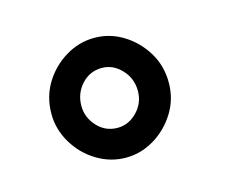

<svg xmlns="http://www.w3.org/2000/svg" viewBox="-50 -777 468 384"><g transform="rotate(-15 183.5 -585.0)"><path d="M170 -461Q138 -461 110 -478Q82 -495 65 -523.5Q48 -552 48 -584Q48 -619 65 -647Q82 -675 110 -692Q138 -709 170 -709Q202 -709 229.5 -692Q257 -675 274 -647Q291 -619 291 -584Q291 -550 273.5 -522Q256 -494 228.5 -477.5Q201 -461 170 -461ZM169 -523Q192 -523 209.5 -541Q227 -559 227 -584Q227 -610 209.5 -628.5Q192 -647 169 -647Q144 -647 127 -628.5Q110 -610 110 -584Q110 -560 127 -541.5Q144 -523 169 -523Z"/></g></svg>

Font: Staatliches
Style: Regular
Weight: 400
Designer: Brian LaRossa & Erica Carras
Foundry: Type Brut Foundry
Version: Version 1.000; ttfautohint (v1.8.2) -l 8 -r 50 -G 200 -x 14 